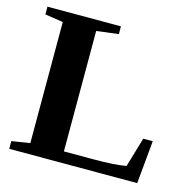

<svg xmlns="http://www.w3.org/2000/svg" viewBox="-98 -755 863 854"><g transform="rotate(15 333.5 -327.5)"><path d="M356 -619.1 254.9 -606.4V-51.8H388.2Q492.2 -51.8 541 -61.5L581.1 -197.8H625L606.4 0H17.1V-35.6L101.1 -48.8V-606.4L17.6 -619.1V-654.8H356Z"/></g></svg>

Font: Liberation Serif
Style: Bold
Weight: 700
Designer: Steve Matteson
Foundry: Ascender Corporation
Version: Version 2.1.5